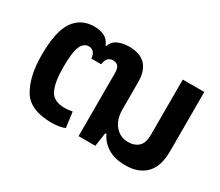

<svg xmlns="http://www.w3.org/2000/svg" viewBox="-99 -749 1125 982"><g transform="rotate(30 463.5 -258.0)"><path d="M272 10Q320 10 350 -3L338 -94Q316 -89 293 -89Q226 -89 204.5 -134Q183 -179 183 -267Q183 -356 198.5 -390Q214 -424 243 -424Q259 -424 270.5 -414Q282 -404 286 -376H343Q349 -424 387 -424Q405 -424 416 -413Q427 -402 427 -371V0H526L538 -81H545Q562 -42 603 -16Q644 10 708 10Q785 10 828 -33.5Q871 -77 871 -166V-517H744V-190Q744 -142 721 -121Q698 -100 662 -100Q613 -100 583 -136Q553 -172 553 -232V-391Q553 -526 423 -526Q389 -526 360 -514Q331 -502 319 -470H315Q302 -502 276.5 -514Q251 -526 217 -526Q140 -526 98 -465.5Q56 -405 56 -265Q56 -140 100.5 -65Q145 10 272 10Z"/></g></svg>

Font: Noto Sans Thai UI Semi
Style: Regular
Weight: 600
Designer: Monotype Design Team
Foundry: Monotype Imaging Inc.
Version: Version 1.901